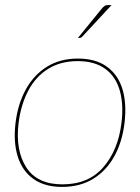

<svg xmlns="http://www.w3.org/2000/svg" viewBox="-20 -728 550 754"><path d="M286 -498Q356 -498 400 -466Q444 -434 461 -377.5Q478 -321 469 -245Q460 -170 428.5 -113.5Q397 -57 345.5 -25.5Q294 6 224 6Q155 6 111 -25.5Q67 -57 49.5 -114Q32 -171 41 -245Q50 -320 81.5 -377Q113 -434 164.5 -466Q216 -498 286 -498ZM225 -4Q327 -4 385.5 -71Q444 -138 457 -245Q466 -317 450.5 -372Q435 -427 393.5 -457.5Q352 -488 285 -488Q218 -488 169 -457.5Q120 -427 91 -372Q62 -317 53 -245Q40 -138 83 -71Q126 -4 225 -4ZM405 -708H418L302 -583Q300 -581 297.5 -580Q295 -579 293 -579H286L382 -697Q389 -704 393 -706Q397 -708 405 -708Z"/></svg>

Font: Aleo Thin
Style: Italic
Weight: 250
Italic angle: -7°
Designer: Alessio Laiso
Foundry: Alessio Laiso
Version: Version 2.001;gftools[0.9.29]